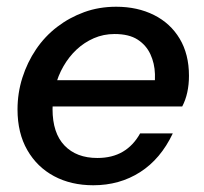

<svg xmlns="http://www.w3.org/2000/svg" viewBox="-20 -540 607 570"><path d="M257 10Q191 10 140.5 -17Q90 -44 61 -94.5Q32 -145 32 -215Q32 -264 46.5 -309.5Q61 -355 87 -393.5Q113 -432 149.5 -460Q186 -488 230 -504Q274 -520 325 -520Q388 -520 437 -495.5Q486 -471 513.5 -425Q541 -379 541 -315Q541 -289 536 -266Q531 -243 521 -224H101L118 -302H465L433 -256Q441 -288 440 -320Q439 -352 426.5 -379Q414 -406 388.5 -422.5Q363 -439 320 -439Q287 -439 258.5 -426.5Q230 -414 207.5 -393Q185 -372 168.5 -343.5Q152 -315 144 -282.5Q136 -250 136 -216Q136 -145 171.5 -108Q207 -71 269 -71Q313 -71 344.5 -89.5Q376 -108 396 -144H493Q457 -68 396 -29Q335 10 257 10Z"/></svg>

Font: Instrument Sans Medium
Style: Italic
Weight: 500
Italic angle: -13°
Designer: Rodrigo Fuenzalida
Foundry: fragTYPE
Version: Version 1.000;gftools[0.9.28]